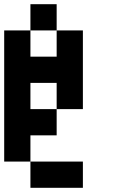

<svg xmlns="http://www.w3.org/2000/svg" viewBox="-20 -895 540 915"><path d="M0 -125V-750H125V-625H250V-750H375V-375H250V-500H125V-375H250V-250H125V-125ZM125 -125H375V0H125ZM125 -750V-875H250V-750Z"/></svg>

Font: GalmuriMono7 Regular
Style: Regular
Weight: 400
Designer: Lee Minseo (quiple)
Version: Version 2.399;hotconv 1.1.1;makeotfexe 2.6.0 DEVELOPMENT